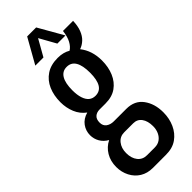

<svg xmlns="http://www.w3.org/2000/svg" viewBox="-298 -750 967 967"><g transform="rotate(-45 186.0 -266.0)"><path d="M132 192Q94 192 65.5 174.5Q37 157 21 126Q5 95 5 58Q5 17 24 -15Q43 -47 76 -63Q51 -77 38 -99.5Q25 -122 25 -148Q25 -179 43 -204Q61 -229 96 -239Q66 -261 51.5 -296Q37 -331 37 -371Q37 -419 53.5 -457Q70 -495 103 -517Q136 -539 185 -539Q206 -539 223 -534.5Q240 -530 253 -522Q271 -533 283.5 -556.5Q296 -580 300 -616H372Q371 -581 361 -555Q351 -529 334 -513Q317 -497 296 -490Q315 -466 324.5 -436.5Q334 -407 334 -372Q334 -325 318 -287.5Q302 -250 271 -228Q240 -206 193 -206H151Q130 -206 117 -194.5Q104 -183 104 -159Q104 -136 120 -124.5Q136 -113 159 -113H248Q307 -113 337.5 -71.5Q368 -30 368 31Q368 75 351.5 111.5Q335 148 304 170Q273 192 226 192ZM157 126H212Q234 126 249.5 115Q265 104 273.5 85.5Q282 67 282 44Q282 7 266 -15Q250 -37 221 -37H157Q127 -37 108.5 -14Q90 9 90 44Q90 81 108 103.5Q126 126 157 126ZM185 -269Q217 -269 232.5 -294.5Q248 -320 248 -371Q248 -422 232.5 -448.5Q217 -475 185 -475Q154 -475 138 -448.5Q122 -422 122 -371Q122 -338 129.5 -315Q137 -292 151 -280.5Q165 -269 185 -269ZM78 -591 153 -724H217L293 -591H235L167 -713H205L136 -591Z"/></g></svg>

Font: Archivo ExtraCondensed Medium
Style: Regular
Weight: 500
Width: 2
Designer: Hector Gatti
Foundry: Omnibus-Type
Version: Version 2.001